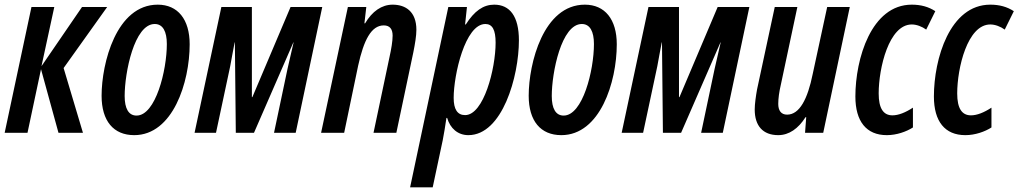

<svg xmlns="http://www.w3.org/2000/svg" viewBox="-23 -570 4371 824"><path d="M-3 0H95L153 -273L228 0H333L250 -278L437 -540H329L155 -286L210 -540H112Z M553 10C719 10 791 -217 791 -380C791 -487 740 -550 654 -550C476 -550 413 -298 413 -159C413 -51 464 10 553 10ZM563 -74C529 -74 512 -104 512 -158C512 -258 553 -467 641 -467C676 -467 693 -435 693 -381C693 -268 645 -74 563 -74Z M812 0H904L965 -286C972 -322 977 -354 984 -388H985L989 0H1067L1236 -388H1237C1228 -350 1220 -314 1211 -275L1153 0H1246L1360 -540H1224L1060 -153H1058V-540H927Z M1355 0H1454L1514 -288C1538 -397 1570 -461 1624 -461C1650 -461 1662 -445 1662 -417C1662 -393 1656 -358 1649 -327L1580 0H1678L1751 -346C1758 -381 1764 -416 1764 -442C1764 -520 1718 -550 1662 -550C1615 -550 1574 -521 1544 -470H1541L1549 -540H1470Z M1737 234H1834L1877 32C1882 6 1888 -29 1893 -64H1896C1909 -19 1942 10 1987 10C2133 10 2204 -242 2204 -397C2204 -500 2165 -550 2098 -550C2051 -550 2013 -523 1976 -465H1973L1981 -540H1901ZM1973 -76C1940 -76 1924 -101 1924 -150C1924 -248 1973 -467 2060 -467C2090 -467 2104 -442 2104 -387C2104 -275 2053 -76 1973 -76Z M2386 10C2552 10 2624 -217 2624 -380C2624 -487 2573 -550 2487 -550C2309 -550 2246 -298 2246 -159C2246 -51 2297 10 2386 10ZM2396 -74C2362 -74 2345 -104 2345 -158C2345 -258 2386 -467 2474 -467C2509 -467 2526 -435 2526 -381C2526 -268 2478 -74 2396 -74Z M2645 0H2737L2798 -286C2805 -322 2810 -354 2817 -388H2818L2822 0H2900L3069 -388H3070C3061 -350 3053 -314 3044 -275L2986 0H3079L3193 -540H3057L2893 -153H2891V-540H2760Z M3317 10C3363 10 3403 -18 3434 -67H3437L3432 0H3510L3624 -540H3527L3465 -253C3443 -144 3408 -78 3355 -78C3329 -78 3317 -96 3317 -124C3317 -148 3321 -176 3328 -206L3399 -540H3302L3226 -186C3221 -158 3216 -124 3216 -100C3216 -30 3251 10 3317 10Z M3783 10C3825 10 3867 -5 3895 -23V-108C3863 -87 3833 -75 3807 -75C3768 -75 3748 -105 3748 -169C3748 -278 3792 -465 3890 -465C3911 -465 3934 -456 3952 -443L3991 -522C3962 -541 3929 -550 3890 -550C3716 -550 3648 -317 3648 -156C3648 -49 3695 10 3783 10Z M4120 10C4162 10 4204 -5 4232 -23V-108C4200 -87 4170 -75 4144 -75C4105 -75 4085 -105 4085 -169C4085 -278 4129 -465 4227 -465C4248 -465 4271 -456 4289 -443L4328 -522C4299 -541 4266 -550 4227 -550C4053 -550 3985 -317 3985 -156C3985 -49 4032 10 4120 10Z"/></svg>

Font: Noto Sans UI Condensed Medium
Style: Italic
Weight: 500
Width: 3
Italic angle: -12°
Designer: Monotype Design Team
Foundry: Monotype Imaging Inc.
Version: Version 1.901